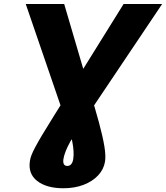

<svg xmlns="http://www.w3.org/2000/svg" viewBox="-20 -748 850 983"><path d="M111.8 -727.5H308.6L437.5 -289.1Q467.3 -192.4 486.8 -120.4Q506.3 -48.3 514.4 1Q522.5 50.3 517.6 79.6Q511.2 119.1 482.4 149.9Q453.6 180.7 408 198.2Q362.3 215.8 304.7 215.8Q218.3 215.8 170.4 178.5Q122.6 141.1 133.3 75.2Q135.3 61.5 141.4 45.7Q147.5 29.8 160.4 5.4Q173.3 -19 196 -57.1Q218.8 -95.2 254.2 -151.9Q289.6 -208.5 340.3 -289.6L612.8 -727.5H810.1L372.6 -75.7Q354 -48.3 339.8 -22.9Q325.7 2.4 316.7 25.1Q307.6 47.9 304.7 66.4Q302.2 83.5 307.1 92.5Q312 101.6 324.7 101.6Q336.9 101.6 344.7 92.3Q352.5 83 355 65.9Q357.9 46.9 356.4 24.2Q355 1.5 349.9 -23.9Q344.7 -49.3 335.4 -75.7Z"/></svg>

Font: Inter 20pt ExtraBold
Style: Italic
Weight: 800
Italic angle: -9.3988°
Version: Version 4.001;git-66647c0bb